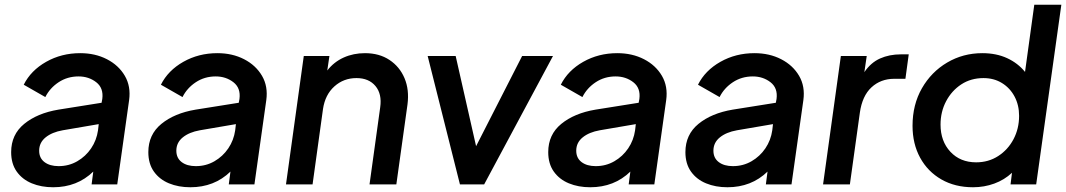

<svg xmlns="http://www.w3.org/2000/svg" viewBox="-20 -777 4492 809"><path d="M204 12Q154 12 114 -4.5Q74 -21 50.5 -54Q27 -87 27 -136Q27 -210 82 -255Q137 -300 226 -315L408 -344L411 -360Q417 -406 385.5 -430.5Q354 -455 311 -455Q264 -455 227 -430.5Q190 -406 171 -368L80 -420Q110 -480 174.5 -516.5Q239 -553 318 -553Q381 -553 430.5 -527.5Q480 -502 506 -457.5Q532 -413 524 -355L474 0H366L373 -54Q305 12 204 12ZM145 -142Q145 -111 167.5 -94Q190 -77 227 -77Q270 -77 305.5 -97.5Q341 -118 364 -152Q387 -186 393 -228L396 -254L244 -228Q199 -220 172 -198Q145 -176 145 -142Z M782 12Q732 12 692 -4.5Q652 -21 628.5 -54Q605 -87 605 -136Q605 -210 660 -255Q715 -300 804 -315L986 -344L989 -360Q995 -406 963.5 -430.5Q932 -455 889 -455Q842 -455 805 -430.5Q768 -406 749 -368L658 -420Q688 -480 752.5 -516.5Q817 -553 896 -553Q959 -553 1008.5 -527.5Q1058 -502 1084 -457.5Q1110 -413 1102 -355L1052 0H944L951 -54Q883 12 782 12ZM723 -142Q723 -111 745.5 -94Q768 -77 805 -77Q848 -77 883.5 -97.5Q919 -118 942 -152Q965 -186 971 -228L974 -254L822 -228Q777 -220 750 -198Q723 -176 723 -142Z M1185 0 1260 -541H1368L1359 -480Q1387 -516 1428 -534.5Q1469 -553 1518 -553Q1578 -553 1621 -524.5Q1664 -496 1684.5 -447.5Q1705 -399 1697 -337L1650 0H1537L1582 -325Q1590 -381 1562 -414.5Q1534 -448 1482 -448Q1428 -448 1389 -413Q1350 -378 1341 -318L1297 0Z M1918 0 1782 -541H1900L1986 -161L2180 -541H2310L2020 0Z M2467 12Q2417 12 2377 -4.5Q2337 -21 2313.5 -54Q2290 -87 2290 -136Q2290 -210 2345 -255Q2400 -300 2489 -315L2671 -344L2674 -360Q2680 -406 2648.5 -430.5Q2617 -455 2574 -455Q2527 -455 2490 -430.5Q2453 -406 2434 -368L2343 -420Q2373 -480 2437.5 -516.5Q2502 -553 2581 -553Q2644 -553 2693.5 -527.5Q2743 -502 2769 -457.5Q2795 -413 2787 -355L2737 0H2629L2636 -54Q2568 12 2467 12ZM2408 -142Q2408 -111 2430.5 -94Q2453 -77 2490 -77Q2533 -77 2568.5 -97.5Q2604 -118 2627 -152Q2650 -186 2656 -228L2659 -254L2507 -228Q2462 -220 2435 -198Q2408 -176 2408 -142Z M3045 12Q2995 12 2955 -4.5Q2915 -21 2891.5 -54Q2868 -87 2868 -136Q2868 -210 2923 -255Q2978 -300 3067 -315L3249 -344L3252 -360Q3258 -406 3226.5 -430.5Q3195 -455 3152 -455Q3105 -455 3068 -430.5Q3031 -406 3012 -368L2921 -420Q2951 -480 3015.5 -516.5Q3080 -553 3159 -553Q3222 -553 3271.5 -527.5Q3321 -502 3347 -457.5Q3373 -413 3365 -355L3315 0H3207L3214 -54Q3146 12 3045 12ZM2986 -142Q2986 -111 3008.5 -94Q3031 -77 3068 -77Q3111 -77 3146.5 -97.5Q3182 -118 3205 -152Q3228 -186 3234 -228L3237 -254L3085 -228Q3040 -220 3013 -198Q2986 -176 2986 -142Z M3448 0 3523 -541H3632L3622 -473Q3649 -513 3688 -530.5Q3727 -548 3776 -548H3809L3795 -445H3748Q3691 -445 3652 -409Q3613 -373 3603 -302L3561 0Z M4080 12Q4004 12 3946.5 -21Q3889 -54 3857 -112.5Q3825 -171 3825 -247Q3825 -336 3864.5 -405Q3904 -474 3971 -513.5Q4038 -553 4119 -553Q4178 -553 4223.5 -532Q4269 -511 4299 -474L4338 -757H4452L4346 0H4238L4244 -49Q4212 -19 4169.5 -3.5Q4127 12 4080 12ZM4093 -93Q4145 -93 4186 -119.5Q4227 -146 4250.5 -190.5Q4274 -235 4274 -289Q4274 -334 4255 -370Q4236 -406 4202 -427Q4168 -448 4124 -448Q4071 -448 4030.5 -421.5Q3990 -395 3966.5 -350.5Q3943 -306 3943 -252Q3943 -182 3984.5 -137.5Q4026 -93 4093 -93Z"/></svg>

Font: Plus Jakarta Sans SemiBold
Style: Italic
Weight: 600
Italic angle: -8°
Designer: Gumpita Rahayu
Foundry: Tokotype
Version: Version 2.071; ttfautohint (v1.8.4.7-5d5b);gftools[0.9.29]